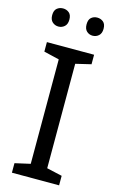

<svg xmlns="http://www.w3.org/2000/svg" viewBox="-136 -961 611 1014"><g transform="rotate(15 169.5 -454.0)"><path d="M298 0H40V-52L124 -71V-642L40 -662V-714H298V-662L214 -642V-71L298 -52ZM30 -859Q30 -885 44 -896.5Q58 -908 77 -908Q96 -908 110 -896.5Q124 -885 124 -859Q124 -834 110 -821.5Q96 -809 77 -809Q58 -809 44 -821.5Q30 -834 30 -859ZM218 -859Q218 -885 231.5 -896.5Q245 -908 264 -908Q283 -908 297 -896.5Q311 -885 311 -859Q311 -834 297 -821.5Q283 -809 264 -809Q245 -809 231.5 -821.5Q218 -834 218 -859Z"/></g></svg>

Font: Noto Sans Cypro Minoan
Style: Regular
Weight: 400
Designer: David Williams
Foundry: David Williams
Version: Version 1.503; ttfautohint (v1.8.4.7-5d5b)